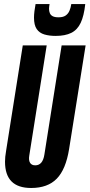

<svg xmlns="http://www.w3.org/2000/svg" viewBox="-20 -926 446 956"><path d="M135.1 10Q69.9 10 37.5 -22.6Q5 -55.1 5 -120.8Q5 -133.2 6.2 -145.4Q7.4 -157.6 10.5 -176.1L93.4 -700H212.5L125.7 -151Q121.9 -128.3 129.6 -115.6Q137.2 -102.8 155.5 -102.8Q193 -102.8 201.1 -157L286.9 -700H406.3L324 -183.6Q307.8 -82.7 262.7 -36.4Q217.5 10 135.1 10ZM256.9 -747.2Q225.3 -747.2 200.8 -754.5Q176.3 -761.8 162.8 -781.3Q149.3 -800.8 149.3 -838.4Q149.3 -852.8 151.5 -870.3Q153.7 -887.8 157.1 -905.6H226.7Q225.7 -898 224.9 -893.2Q224.1 -888.4 224.1 -882.4Q224.1 -870.2 228.2 -860.4Q232.3 -850.6 242.5 -845.2Q252.7 -839.8 271.5 -839.8Q294.3 -839.8 307 -848.8Q319.7 -857.8 326 -872.7Q332.3 -887.6 334.9 -905.6H404.5Q398.1 -846.8 381.7 -812.1Q365.3 -777.4 334.9 -762.3Q304.5 -747.2 256.9 -747.2Z"/></svg>

Font: Georama ExtraCondensed Thin
Style: Italic
Weight: 100
Width: 2
Italic angle: -9°
Designer: Jean-Baptiste Levee
Foundry: Production Type
Version: Version 1.001